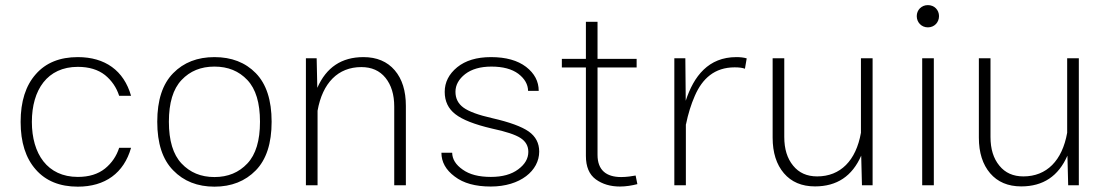

<svg xmlns="http://www.w3.org/2000/svg" viewBox="-20 -715 4280 741"><path d="M280.3 -494.6C210.9 -494.6 156.7 -472.7 118.2 -428.7C79.1 -384.8 59.6 -323.2 59.6 -244.6C59.6 -166 79.1 -104.5 118.2 -60.5C156.7 -16.6 210.9 5.4 280.3 5.4C385.7 5.4 458 -46.9 485.8 -144.5H439.9C429.7 -112.8 411.6 -85.9 385.3 -64.5C358.4 -43 323.7 -32.2 280.3 -32.2C162.6 -32.2 103 -121.6 103 -244.6C103 -368.2 162.6 -457 280.3 -457C323.7 -457 358.4 -446.3 385.3 -425.3C411.6 -403.8 429.7 -377 439.9 -345.2H485.8C458 -442.9 385.3 -494.6 280.3 -494.6Z M807.6 -494.6C742.2 -494.6 689 -474.1 648.4 -432.6C607.4 -391.1 586.9 -328.6 586.9 -245.1C586.9 -161.6 607.4 -99.1 648.4 -57.6C689 -15.6 742.2 5.4 807.6 5.4C873 5.4 926.3 -15.6 967.3 -57.6C1007.8 -99.1 1028.3 -161.6 1028.3 -245.1C1028.3 -328.6 1007.8 -391.1 967.3 -432.6C926.8 -474.1 873.5 -494.6 807.6 -494.6ZM807.6 -458C859.9 -458 901.9 -440.9 934.6 -406.2C967.3 -371.6 983.4 -317.9 983.4 -245.1C983.4 -172.4 967.3 -118.7 934.6 -84C901.9 -49.3 859.9 -31.7 807.6 -31.7C755.4 -31.7 713.4 -49.3 680.7 -84C647.9 -118.7 631.8 -172.4 631.8 -245.1C631.8 -317.9 647.9 -371.6 680.7 -406.2C713.4 -440.9 755.4 -458 807.6 -458Z M1205.6 -287.6C1224.6 -395 1284.7 -456.1 1374.5 -456.1C1414.1 -456.1 1445.3 -442.4 1467.8 -414.6C1490.2 -386.7 1501.5 -350.1 1501.5 -303.7V0H1546.4V-306.6C1546.4 -364.3 1532.2 -410.2 1503.4 -443.8C1474.6 -477.5 1434.1 -494.6 1382.8 -494.6C1298.3 -494.6 1239.3 -455.1 1204.6 -376L1202.1 -490.2H1160.6V0H1205.6Z M1875 -494.6C1819.8 -494.6 1776.4 -481.4 1744.6 -455.6C1712.4 -429.2 1696.3 -397.5 1696.3 -360.4C1696.3 -324.2 1710 -295.4 1737.3 -274.4C1764.6 -252.9 1812 -234.4 1878.9 -218.8C1932.1 -207.5 1969.2 -195.3 1989.3 -182.1C2009.3 -168.9 2019 -151.4 2019 -128.9C2019 -103 2005.9 -80.6 1980 -61.5C1954.1 -42 1918.9 -32.2 1874.5 -32.2C1828.1 -32.2 1792 -41.5 1765.6 -60.5C1738.8 -79.1 1725.6 -100.6 1725.1 -125.5H1683.6C1683.6 -89.8 1700.7 -59.1 1734.9 -33.7C1768.6 -7.8 1814.9 4.9 1874 4.9C1988.3 4.9 2061 -56.6 2061 -129.9C2061 -162.6 2047.4 -188.5 2020.5 -207.5C1993.2 -226.6 1946.3 -243.7 1880.4 -258.8C1826.2 -271 1789.1 -284.7 1768.6 -299.8C1748 -314.9 1737.8 -335 1737.8 -360.8C1737.8 -386.7 1750.5 -409.7 1775.4 -429.2C1800.3 -448.2 1834 -458 1876.5 -458C1920.9 -458 1955.6 -448.7 1980.5 -430.2C2005.4 -411.1 2017.6 -389.2 2018.1 -364.3H2059.1C2059.1 -400.9 2043 -431.6 2010.3 -457C1977.5 -481.9 1932.6 -494.6 1875 -494.6Z M2433.1 -37.6C2420.9 -35.2 2398.4 -31.7 2377.4 -31.7C2320.3 -31.7 2286.1 -58.1 2286.1 -117.2V-454.6H2437V-487.8H2286.1V-630.9H2241.2V-487.8H2148.4V-454.6H2241.2V-113.3C2241.2 -71.8 2253.9 -41.5 2279.3 -22.9C2304.7 -4.4 2335.9 4.9 2372.6 4.9C2395.5 4.9 2418.9 1 2439.9 -4.4Z M2582.5 0H2627V-235.4L2627.4 -234.9C2635.7 -275.4 2647 -312 2661.6 -345.2C2690.4 -411.6 2737.8 -455.1 2815.4 -455.1C2833.5 -455.1 2846.7 -453.1 2855 -449.7L2861.8 -489.7C2850.1 -493.2 2836.9 -494.6 2821.8 -494.6C2714.4 -494.6 2657.7 -421.4 2626.5 -326.2L2625 -490.2H2582.5Z M2961.9 -183.6C2961.9 -126 2976.6 -80.1 3005.4 -46.4C3034.2 -12.7 3074.2 4.4 3125.5 4.4C3210 4.4 3269 -35.2 3303.7 -114.3L3306.6 0H3347.7V-490.2H3302.7V-202.6C3283.7 -95.2 3223.6 -34.2 3133.8 -34.2C3094.2 -34.2 3063.5 -47.9 3041 -75.7C3018.1 -103.5 3006.8 -140.1 3006.8 -186.5V-490.2H2961.9Z M3518.1 -652.8C3518.1 -628.9 3536.1 -609.4 3561 -609.4C3586.4 -609.4 3604 -628.9 3604 -652.8C3604 -676.3 3586.4 -695.3 3561 -695.3C3536.1 -695.3 3518.1 -676.3 3518.1 -652.8ZM3539.1 0H3584V-490.2H3539.1Z M3757.8 -183.6C3757.8 -126 3772.5 -80.1 3801.3 -46.4C3830.1 -12.7 3870.1 4.4 3921.4 4.4C4005.9 4.4 4064.9 -35.2 4099.6 -114.3L4102.5 0H4143.6V-490.2H4098.6V-202.6C4079.6 -95.2 4019.5 -34.2 3929.7 -34.2C3890.1 -34.2 3859.4 -47.9 3836.9 -75.7C3814 -103.5 3802.7 -140.1 3802.7 -186.5V-490.2H3757.8Z"/></svg>

Font: Estedad ExtraLight
Style: Regular
Weight: 200
Designer: Amin Abedi
Version: Version 7.3